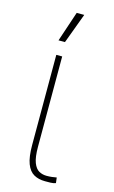

<svg xmlns="http://www.w3.org/2000/svg" viewBox="-114 -768 483 816"><g transform="rotate(15 127.5 -360.0)"><path d="M80.1 -528.3H106V-131.3Q106 -85 115.2 -61.3Q124.5 -37.6 139.6 -29.3Q154.8 -21 172.9 -21Q185.5 -21 195.8 -22.2Q206.1 -23.4 216.8 -25.4L219.7 -1.5Q210.9 2.4 196.5 2.7Q182.1 2.9 172.4 2.9Q144 2.9 123.3 -8.8Q102.5 -20.5 91.3 -49.8Q80.1 -79.1 80.1 -131.8ZM73.2 -590.3 117.7 -723.1H150.9L101.6 -590.3Z"/></g></svg>

Font: Roboto Condensed Thin
Style: Regular
Weight: 250
Width: 3
Designer: Christian Robertson
Foundry: Google
Version: Version 3.009; 2024